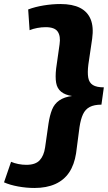

<svg xmlns="http://www.w3.org/2000/svg" viewBox="-65 -827 536 954"><path d="M235 -807Q295 -807 332.5 -788Q370 -769 385.5 -731Q401 -693 393 -635L374 -506Q369 -466 373.5 -441Q378 -416 396.5 -404.5Q415 -393 451 -393L439 -307Q403 -307 381 -295.5Q359 -284 347.5 -259.5Q336 -235 330 -195L313 -65Q304 -8 278.5 30Q253 68 209.5 87.5Q166 107 106 107Q66 107 25 99.5Q-16 92 -45 79L-10 -23Q6 -16 26 -12Q46 -8 66 -8Q111 -8 132 -30.5Q153 -53 159 -94L176 -213Q182 -253 193.5 -282Q205 -311 229.5 -328Q254 -345 293 -350Q259 -355 239 -371Q219 -387 214 -415.5Q209 -444 214 -487L231 -607Q237 -647 222 -669.5Q207 -692 162 -692Q141 -692 120 -688Q99 -684 82 -677L75 -780Q109 -793 152 -800Q195 -807 235 -807Z"/></svg>

Font: Pathway Extreme 8pt Thin 12pt
Style: Bold Italic
Weight: 700
Italic angle: -8°
Version: Version 1.001;gftools[0.9.26]